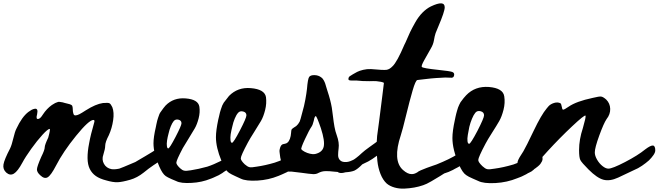

<svg xmlns="http://www.w3.org/2000/svg" viewBox="-61 -1051 3975 1159"><path d="M885 -152Q907 -170 923.5 -166.5Q940 -163 941 -135Q941 -126 937 -117Q933 -108 928 -101.5Q923 -95 913 -87Q903 -79 897.5 -75Q892 -71 880.5 -63.5Q869 -56 866 -54Q835 -33 806 -9Q767 22 725 34Q676 48 649 49Q621 50 580 38Q541 28 517.5 11.5Q494 -5 481 -31Q468 -57 467.5 -96.5Q467 -136 477 -186Q486 -237 507 -309Q513 -327 503 -327Q476 -327 398 -231Q320 -135 277 -51Q247 7 227 19Q207 31 182 7Q161 -12 162 -29.5Q163 -47 188 -104Q209 -146 209 -162Q209 -176 230 -220Q244 -270 239 -273Q228 -273 195.5 -237.5Q163 -202 127.5 -152.5Q92 -103 74 -69Q46 -17 23 -3Q0 11 -23 -9Q-45 -29 -40 -58.5Q-35 -88 0 -155Q10 -176 19.5 -216.5Q29 -257 38 -274Q71 -345 110 -375Q119 -382 129 -387.5Q139 -393 149.5 -394.5Q160 -396 163.5 -388Q167 -380 163 -361Q154 -330 170 -333Q182 -334 198 -360Q221 -395 252 -417Q264 -425 272 -429Q282 -433 285 -434Q290 -437 299 -436Q308 -435 312 -434Q316 -434 328 -430Q341 -426 348 -425Q376 -419 376 -409Q378 -407 379 -379Q381 -366 384 -360Q387 -354 396 -354.5Q405 -355 418 -361.5Q431 -368 457 -385Q517 -423 560 -429Q592 -432 600 -427.5Q608 -423 617 -404Q629 -373 622 -325Q615 -277 596 -235Q574 -193 574 -171Q574 -153 563 -118Q552 -88 566.5 -62Q581 -36 612 -30Q630 -27 659 -33Q667 -35 756 -73Q756 -73 774.5 -84Q793 -95 814.5 -107.5Q836 -120 857 -133Q878 -146 885 -152Z M1713.5 -121Q1734.5 -138 1750.5 -135Q1766.5 -132 1766.5 -105Q1766.5 -96 1763 -87.5Q1759.5 -79 1754.5 -72.5Q1749.5 -66 1740 -58Q1730.5 -50 1725 -46.5Q1719.5 -43 1708.5 -35.5Q1697.5 -28 1695.5 -26Q1672.5 -11 1647.5 -1Q1645.5 0 1638.5 3Q1631.5 6 1625.5 8.5L1619.5 11Q1560.5 35 1493.5 39Q1423.5 43 1391.5 27Q1387.5 25 1361 13Q1334.5 1 1322.5 -7Q1314.5 -12 1305.5 -23Q1300.5 -20 1291.5 -14Q1282.5 -8 1280.5 -6Q1259.5 8 1236.5 17Q1234.5 18 1228 21Q1221.5 24 1216 26L1210.5 28Q1156.5 50 1095.5 53Q1031.5 57 1002.5 42Q998.5 41 974 30Q949.5 19 939.5 12Q919.5 -2 900.5 -46Q865.5 -125 865.5 -186Q865.5 -223 879.5 -283Q879.5 -284 883 -300.5Q886.5 -317 888 -322.5Q889.5 -328 893.5 -340.5Q897.5 -353 901 -361.5Q904.5 -370 909.5 -376Q927.5 -402 938.5 -414Q986.5 -463 1059.5 -457Q1135.5 -451 1142.5 -407Q1147.5 -373 1138 -336.5Q1128.5 -300 1115 -276.5Q1101.5 -253 1077.5 -214.5Q1053.5 -176 1042.5 -157Q1003.5 -83 1003.5 -69Q1003.5 -57 1025.5 -36Q1039.5 -23 1050.5 -21Q1061.5 -18 1090.5 -23Q1136.5 -30 1190.5 -45Q1227.5 -57 1275.5 -81Q1242.5 -161 1242.5 -223Q1242.5 -263 1256.5 -329Q1257.5 -330 1261 -347.5Q1264.5 -365 1266.5 -371.5Q1268.5 -378 1272.5 -391.5Q1276.5 -405 1280.5 -414Q1284.5 -423 1289.5 -431Q1310.5 -459 1321.5 -472Q1374.5 -526 1453.5 -519Q1536.5 -512 1544.5 -465Q1549.5 -427 1539.5 -387Q1529.5 -347 1514.5 -321Q1499.5 -295 1473 -253.5Q1446.5 -212 1435.5 -191Q1392.5 -111 1392.5 -95Q1392.5 -82 1416.5 -59Q1432.5 -45 1444.5 -42Q1456.5 -39 1488.5 -45Q1538.5 -52 1596.5 -69Q1619.5 -76 1661.5 -94.5Q1703.5 -113 1713.5 -121ZM998.5 -224Q1034.5 -293 1034.5 -307Q1034.5 -324 1016.5 -328.5Q998.5 -333 987.5 -320Q978.5 -309 970 -288.5Q961.5 -268 956.5 -245Q950.5 -223 947.5 -203Q944.5 -183 946.5 -169Q948.5 -155 954.5 -155Q962.5 -155 998.5 -224ZM1426.5 -355Q1426.5 -373 1406.5 -378Q1386.5 -383 1375.5 -369Q1365.5 -358 1356 -335Q1346.5 -312 1341.5 -288Q1335.5 -265 1331.5 -241Q1328.5 -219 1330.5 -204Q1332.5 -189 1339.5 -189Q1348.5 -189 1387.5 -264Q1426.5 -339 1426.5 -355Z M2205 -189Q2227 -208 2243.5 -204.5Q2260 -201 2260 -172Q2260 -166 2258 -159Q2256 -152 2252.5 -146.5Q2249 -141 2243.5 -135Q2238 -129 2232.5 -124.5Q2227 -120 2220 -115Q2213 -110 2208 -106.5Q2203 -103 2196 -98Q2189 -93 2186 -91Q2162 -75 2136 -64Q2134 -63 2126 -59Q2099 -31 2078 -21Q2058 -13 2025 -11Q1991 -1 1978 -13Q1974 -13 1954.5 -15Q1935 -17 1928 -17.5Q1921 -18 1906.5 -18Q1892 -18 1881.5 -15Q1871 -12 1861 -7Q1848 1 1828 0Q1808 -1 1759 -8Q1724 -13 1700 -15Q1695 -15 1689 -15Q1683 -15 1676 -15.5Q1669 -16 1665 -19Q1654 -26 1638 -73Q1629 -100 1627 -129Q1625 -141 1627 -148Q1632 -173 1643 -179Q1647 -181 1658 -183Q1669 -185 1674 -190Q1683 -197 1689 -213Q1695 -230 1696 -248Q1697 -264 1699 -269Q1703 -275 1714.5 -282Q1726 -289 1727 -290Q1739 -300 1748 -317Q1752 -326 1764 -373Q1775 -410 1782 -449Q1789 -487 1792 -514Q1797 -576 1805.5 -587Q1814 -598 1837.5 -597.5Q1861 -597 1878 -584Q1886 -579 1892.5 -567.5Q1899 -556 1902 -547Q1905 -538 1909.5 -522Q1914 -506 1916 -501Q1934 -447 1942 -401Q1945 -383 1949 -348.5Q1953 -314 1958 -286Q1963 -258 1972 -234Q1988 -190 1983 -155Q1980 -133 1980 -114Q1980 -95 1992.5 -83Q2005 -71 2031 -73Q2042 -74 2053 -78Q2064 -82 2071.5 -86Q2079 -90 2090.5 -99Q2102 -108 2106 -111.5Q2110 -115 2123 -127Q2138 -141 2169.5 -163.5Q2201 -186 2205 -189ZM1876 -277Q1851 -350 1845 -350Q1838 -350 1833 -322Q1827 -296 1818 -284Q1806 -267 1780 -211.5Q1754 -156 1758 -150Q1763 -143 1778 -135Q1793 -127 1810.5 -123Q1828 -119 1840 -121Q1885 -131 1893 -165.5Q1901 -200 1876 -277Z M2702.5 -121Q2725.5 -137 2741.5 -131.5Q2757.5 -126 2755.5 -98Q2754.5 -91 2751 -83.5Q2747.5 -76 2741.5 -70Q2735.5 -64 2730 -59Q2724.5 -54 2715.5 -48.5Q2706.5 -43 2700.5 -40Q2694.5 -37 2685 -32Q2675.5 -27 2672.5 -25Q2647.5 -12 2620.5 -4Q2619.5 -3 2596 11.5Q2572.5 26 2542.5 43.5Q2512.5 61 2493.5 67Q2467.5 76 2439.5 81Q2411.5 86 2380.5 87.5Q2349.5 89 2321 81Q2292.5 73 2273.5 57Q2250.5 36 2236 -0.5Q2221.5 -37 2217 -79.5Q2212.5 -122 2212.5 -159Q2212.5 -196 2215.5 -230Q2216.5 -235 2227 -315.5Q2237.5 -396 2247 -473.5L2256.5 -551Q2244.5 -558 2211.5 -561Q2191.5 -562 2170.5 -561Q2121.5 -561 2101.5 -564Q2097.5 -565 2090 -565Q2082.5 -565 2075 -565Q2067.5 -565 2060 -565Q2052.5 -565 2048 -566.5Q2043.5 -568 2042.5 -571Q2040.5 -587 2055.5 -594Q2056.5 -595 2069 -602.5Q2081.5 -610 2095 -617Q2108.5 -624 2131.5 -629.5Q2154.5 -635 2178.5 -634Q2253.5 -627 2272 -629.5Q2290.5 -632 2308.5 -651Q2335.5 -676 2380.5 -782Q2382.5 -786 2386.5 -794Q2403.5 -834 2414.5 -857Q2425.5 -880 2445.5 -915.5Q2465.5 -951 2489.5 -975Q2513.5 -999 2539.5 -1012Q2623.5 -1052 2623.5 -1007Q2623.5 -981 2584.5 -890Q2573.5 -865 2568.5 -851Q2562.5 -833 2558.5 -808Q2554.5 -783 2539.5 -758Q2515.5 -716 2499.5 -687Q2480.5 -653 2485.5 -647Q2490.5 -639 2586.5 -629Q2653.5 -622 2668 -617Q2682.5 -612 2680.5 -598Q2678.5 -579 2658.5 -582Q2650.5 -583 2626.5 -583Q2602.5 -582 2572.5 -580Q2542.5 -578 2510.5 -574Q2479.5 -570 2458.5 -568Q2447.5 -566 2429.5 -504Q2411.5 -442 2390 -353.5Q2368.5 -265 2358.5 -235Q2307.5 -82 2371.5 -25Q2400.5 1 2425.5 0Q2440.5 0 2458.5 -11Q2461.5 -15 2479 -23Q2496.5 -31 2515 -37.5Q2533.5 -44 2553 -51Q2572.5 -58 2573.5 -58Q2653.5 -90 2702.5 -121Z M3159 -112Q3181 -130 3197.5 -126.5Q3214 -123 3214 -95Q3215 -86 3210.5 -77Q3206 -68 3201 -61.5Q3196 -55 3186.5 -47Q3177 -39 3171 -35Q3165 -31 3153.5 -23.5Q3142 -16 3140 -14Q3116 2 3091 13Q3089 14 3085.5 15.5Q3082 17 3078 18.5Q3074 20 3070 21.5Q3066 23 3063.5 24L3061 25Q3000 50 2930 54Q2858 58 2825 41Q2821 39 2793 27Q2765 15 2753 6Q2730 -9 2709 -59Q2670 -149 2670 -218Q2670 -260 2685 -328Q2686 -332 2688.5 -345Q2691 -358 2693 -364.5Q2695 -371 2698 -382.5Q2701 -394 2704 -402Q2707 -410 2711 -418.5Q2715 -427 2719 -434Q2740 -463 2753 -476Q2807 -532 2890 -526Q2976 -519 2983 -469Q2989 -430 2978.5 -388.5Q2968 -347 2952.5 -320Q2937 -293 2909.5 -250Q2882 -207 2870 -184Q2826 -101 2826 -85Q2826 -72 2851 -48Q2867 -33 2879.5 -30Q2892 -27 2925 -33Q2977 -40 3038 -58Q3061 -66 3105 -85Q3149 -104 3159 -112ZM2771 -183Q2780 -183 2821 -261Q2861 -339 2861 -355Q2861 -374 2840.5 -379.5Q2820 -385 2808 -370Q2798 -358 2788 -334Q2778 -310 2772 -285Q2767 -260 2763 -237Q2759 -214 2761 -198.5Q2763 -183 2771 -183Z M3098.5 -138Q3114.5 -165 3160.5 -261.5Q3206.5 -358 3239.5 -397Q3244.5 -404 3250.5 -410Q3262.5 -423 3283.5 -429.5Q3304.5 -436 3321.5 -428Q3327.5 -424 3330 -407Q3332.5 -390 3337.5 -389Q3344.5 -388 3371.5 -407Q3417.5 -439 3516.5 -460Q3556.5 -470 3568.5 -468Q3580.5 -466 3598.5 -450Q3621.5 -427 3622.5 -394Q3623.5 -361 3600.5 -332Q3583.5 -307 3556.5 -233Q3529.5 -159 3529.5 -131Q3529.5 -111 3543 -87.5Q3556.5 -64 3576 -48.5Q3595.5 -33 3611.5 -33Q3635.5 -33 3712.5 -73Q3789.5 -113 3833.5 -149Q3866.5 -174 3880.5 -172.5Q3894.5 -171 3894.5 -143Q3894.5 -131 3884 -115.5Q3873.5 -100 3856.5 -83Q3838.5 -67 3814.5 -50.5Q3790.5 -34 3765.5 -24Q3699.5 7 3670.5 21Q3620.5 44 3582 34Q3543.5 24 3491.5 -28Q3449.5 -70 3442 -85.5Q3434.5 -101 3434.5 -145Q3434.5 -209 3457.5 -278Q3477.5 -347 3473.5 -353Q3467.5 -359 3392.5 -288.5Q3317.5 -218 3245.5 -139.5Q3173.5 -61 3173.5 -49Q3173.5 -39 3161 -27Q3148.5 -15 3130.5 -7.5Q3112.5 0 3098.5 -3Q3075.5 -6 3066.5 -39Q3059.5 -61 3064.5 -78Q3069.5 -95 3098.5 -138Z"/></svg>

Font: Beth Ellen
Style: Regular
Weight: 400
Designer: Alyson Diaz
Version: Version 2.000